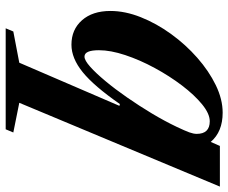

<svg xmlns="http://www.w3.org/2000/svg" viewBox="-85 -489 822 692"><g transform="rotate(90 326.0 -143.0)"><path d="M82 247.5 93.5 220 206 198.5 361.5 -162.5 355 -164Q290 -70.5 240 -30Q190 10.5 141 10.5Q86.5 10.5 53 -27.5Q19.5 -65.5 19.5 -130Q19.5 -183 42 -239.5Q64.5 -296 102.5 -348.5Q140.5 -401 188.2 -443Q236 -485 287 -509.8Q338 -534.5 386 -534.5Q455 -534.5 491.5 -491.5L506 -524.5H652.5L350.5 198.5L457.5 220L446 247.5ZM184 -36.5Q197.5 -36.5 220.5 -57Q243.5 -77.5 272.2 -112Q301 -146.5 331 -189.8Q361 -233 388.8 -279.2Q416.5 -325.5 437 -368.5Q451.5 -399 457 -414.2Q462.5 -429.5 462.5 -441Q462.5 -488 417 -488Q390 -488 356.2 -460.5Q322.5 -433 288.2 -388Q254 -343 225 -289.5Q196 -236 178.5 -183.2Q161 -130.5 161 -88.5Q161 -36.5 184 -36.5Z"/></g></svg>

Font: Libre Caslon Text Bold
Style: Italic
Weight: 700
Italic angle: -22.583°
Designer: Pablo Impallari, Rodrigo Fuenzalida, Katja Schimmel
Foundry: Pablo Impallari, Rodrigo Fuenzalida
Version: Version 2.000